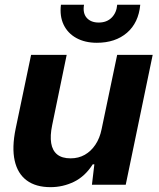

<svg xmlns="http://www.w3.org/2000/svg" viewBox="-20 -763 658 793"><path d="M188.6 10Q128 10 90.3 -17.9Q52.6 -45.9 40.6 -99.8Q28.6 -153.7 44.6 -231.3L108.4 -536.3H255.4L195.4 -245.7Q186.4 -202.6 191.4 -171.9Q196.3 -141.3 216.2 -125.1Q236.1 -109 271.6 -109Q304.3 -109 330.2 -123.7Q356.1 -138.4 374.2 -165.6Q392.3 -192.7 399.6 -229.3L463.9 -536.3H610.6L499.3 0H359.7L369.7 -84.4H363.1Q331.1 -34.3 285.4 -12.1Q239.7 10 188.6 10ZM380 -586.3Q331 -586.3 295.4 -605.9Q259.7 -625.6 242.8 -661Q225.9 -696.4 231.7 -743.4H327Q321.1 -708.6 338.3 -689.2Q355.4 -669.9 387.7 -669.9Q421.1 -669.9 441.4 -690.4Q461.6 -710.9 464 -743.4H559.3Q552.4 -669 504.4 -627.6Q456.3 -586.3 380 -586.3Z"/></svg>

Font: Mona Sans
Style: Italic
Weight: 200
Italic angle: -11.6951°
Designer: Deni Anggara
Foundry: GitHub
Version: Version 2.000